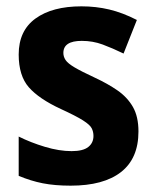

<svg xmlns="http://www.w3.org/2000/svg" viewBox="-20 -576 490 606"><path d="M417 -161Q417 -76 362 -33Q307 10 203 10Q153 10 115 2.5Q77 -5 39 -21V-145Q77 -126 122 -112.5Q167 -99 206 -99Q242 -99 258.5 -112Q275 -125 275 -147Q275 -160 269.5 -171Q264 -182 242 -196Q220 -210 172 -232Q103 -264 71 -300.5Q39 -337 39 -404Q39 -479 92 -517.5Q145 -556 237 -556Q283 -556 325 -546Q367 -536 412 -513L370 -407Q335 -424 304 -435.5Q273 -447 238 -447Q180 -447 180 -409Q180 -397 187 -386.5Q194 -376 215 -363.5Q236 -351 279 -331Q320 -312 351 -290.5Q382 -269 399.5 -238.5Q417 -208 417 -161Z"/></svg>

Font: Noto Sans Gurmukhi UI SemiCondensed
Style: Bold
Weight: 700
Width: 4
Designer: Jelle Bosma - Monotype Design Team
Foundry: Monotype Imaging Inc.
Version: Version 2.004; ttfautohint (v1.8.4.7-5d5b)